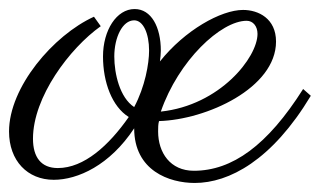

<svg xmlns="http://www.w3.org/2000/svg" viewBox="-44 -379 708 425"><path d="M308 -111C413 -114 567 -184 567 -287C567 -338 528 -357 494 -357C445 -357 365 -312 310 -243C311 -251 312 -259 312 -267C312 -319 291 -359 254 -359C214 -359 184 -312 184 -254C184 -197 204 -143 241 -120C197 -57 142 -7 84 -7C47 -7 29 -31 29 -72C29 -164 110 -272 179 -321L164 -342C74 -301 -24 -186 -24 -88C-24 -23 17 19 75 19C128 19 199 -13 253 -95C253 -1 331 26 387 26C463 26 558 -24 644 -167L627 -182C548 -57 470 -1 385 -1C333 -1 306 -41 306 -88C306 -96 306 -104 308 -111ZM312 -132C351 -245 445 -333 502 -333C516 -333 526 -321 526 -304C526 -252 443 -146 312 -132ZM209 -254C209 -296 227 -334 253 -334C273 -334 286 -305 286 -267C286 -238 277 -187 253 -142C221 -163 209 -216 209 -254Z"/></svg>

Font: Parisienne
Style: Regular
Weight: 400
Designer: Astigmatic (AOETI)
Foundry: Astigmatic (AOETI)
Version: Version 1.000